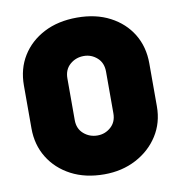

<svg xmlns="http://www.w3.org/2000/svg" viewBox="-81 -788 825 876"><g transform="rotate(-10 331.5 -350.0)"><path d="M333 13Q245 13 179.5 -21.5Q114 -56 77.5 -115.5Q41 -175 41 -251V-450Q41 -527 77.5 -586Q114 -645 179.5 -679Q245 -713 333 -713Q420 -713 485 -679Q550 -645 586 -586Q622 -527 622 -450V-251Q622 -175 584 -115.5Q546 -56 480.5 -21.5Q415 13 333 13ZM333 -167Q368 -167 394.5 -190.5Q421 -214 421 -254V-447Q421 -488 394.5 -511.5Q368 -535 333 -535Q296 -535 269 -511.5Q242 -488 242 -447V-254Q242 -214 269 -190.5Q296 -167 333 -167Z"/></g></svg>

Font: MuseoModerno Black
Style: Regular
Weight: 900
Designer: Pablo Cosgaya, Héctor Gatti, Marcela Romero, and the Authors of The MuseoModerno Project.
Foundry: Omnibus-Type Team
Version: Version 1.001